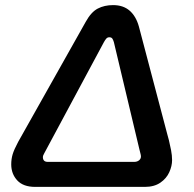

<svg xmlns="http://www.w3.org/2000/svg" viewBox="-20 -732 759 752"><path d="M118 0Q71 0 47.5 -25.5Q24 -51 24 -88Q24 -109 29.5 -127.5Q35 -146 51 -176L316 -647Q337 -685 363 -698.5Q389 -712 423 -712Q463 -712 488 -690Q513 -668 524 -628L635 -207Q637 -201 641.5 -183Q646 -165 650 -144Q654 -123 654 -105Q654 -82 643 -57.5Q632 -33 608 -16.5Q584 0 547 0ZM167 -98H506Q517 -98 524.5 -104Q532 -110 532 -119Q532 -124 530 -131Q528 -138 526 -147L426 -567Q423 -577 419.5 -581.5Q416 -586 408 -586Q401 -586 396.5 -581Q392 -576 387 -567L153 -131Q148 -123 148 -116Q148 -108 152.5 -103Q157 -98 167 -98Z"/></svg>

Font: MuseoModerno Medium
Style: Italic
Weight: 500
Italic angle: -9°
Designer: Pablo Cosgaya, Héctor Gatti, Marcela Romero, and the Authors of The MuseoModerno Project.
Foundry: Omnibus-Type Team
Version: Version 1.003